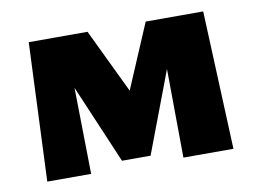

<svg xmlns="http://www.w3.org/2000/svg" viewBox="-55 -504 777 582"><g transform="rotate(-10 333.5 -213.0)"><path d="M47 0 65 -426H175L182 0ZM466 0 463 -339 504 -380 369 -23H281L143 -347L150 -426H246L352 -205H331L425 -426H602L620 0Z"/></g></svg>

Font: Ysabeau Office Black
Style: Regular
Weight: 900
Designer: Christian Thalmann (Catharsis Fonts)
Version: Version 2.001;gftools[0.9.30]; featfreeze: tnum,lnum,ss02